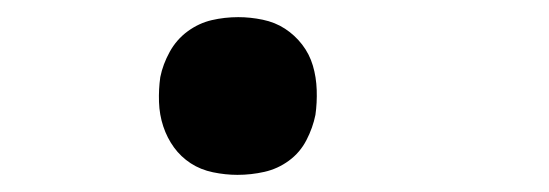

<svg xmlns="http://www.w3.org/2000/svg" viewBox="-20 -196 640 224"><path d="M257 8Q243 8 228.5 5Q214 2 202.5 -5.5Q191 -13 183 -24Q175 -35 170.5 -48.5Q166 -62 165.5 -77Q165 -92 167 -106Q170 -121 178 -135.5Q186 -150 199 -159.5Q212 -169 227 -172.5Q242 -176 258 -176Q272 -176 286.5 -173Q301 -170 312.5 -162.5Q324 -155 332.5 -144Q341 -133 345 -119.5Q349 -106 349.5 -91Q350 -76 348 -62Q345 -47 337.5 -32.5Q330 -18 317 -8.5Q304 1 288.5 4.5Q273 8 257 8Z"/></svg>

Font: Iosevka Semibold Extended
Style: Italic
Weight: 600
Width: 7
Italic angle: -9°
Monospace: yes
Designer: Belleve Invis
Foundry: Belleve Invis
Version: Version 32.5.0; ttfautohint (v1.8.4)